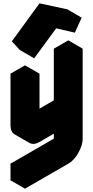

<svg xmlns="http://www.w3.org/2000/svg" viewBox="-20 -942 560 1152"><path d="M217 -90Q182 -70 156 -85Q130 -100 130 -140V-450L217 -500V-190L390 -290V-600L476 -650V-110Q476 -84 464 -54Q452 -24 432.5 1.5Q413 27 390 40L130 190V90L390 -60V-290Q390 -264 378 -234Q366 -204 346 -178.5Q326 -153 303 -140ZM317 -772 185 -592 138 -644 304 -872 470 -836 429 -746ZM390 -290V-60L303 -110V-340ZM390 -60 130 90 43 40 303 -110ZM130 90V190L43 140V40ZM476 -650 390 -600 303 -650 390 -700ZM390 -600V-290L303 -340V-650ZM470 -836 304 -872 217 -922 384 -886ZM390 -290 217 -190 130 -240 303 -340ZM217 -500 130 -450 43 -500 130 -550ZM304 -872 138 -644 51 -694 217 -922ZM138 -644 185 -592 99 -642 51 -694ZM130 -450V-140Q130 -100 156 -85L69 -135Q43 -150 43 -190V-500Z"/></svg>

Font: Nabla
Style: Regular
Weight: 400
Designer: Arthur Reinders Folmer
Foundry: Typearture
Version: Version 1.002